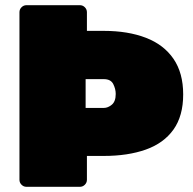

<svg xmlns="http://www.w3.org/2000/svg" viewBox="-20 -720 745 740"><path d="M82 0Q71 0 63 -8Q55 -16 55 -27V-673Q55 -684 63 -692Q71 -700 82 -700H288Q299 -700 307 -692Q315 -684 315 -673V-601H380Q473 -601 542 -574.5Q611 -548 648.5 -493.5Q686 -439 686 -356Q686 -273 648.5 -220.5Q611 -168 542 -143.5Q473 -119 380 -119H315V-27Q315 -16 307 -8Q299 0 288 0ZM310 -304H380Q396 -304 411 -316.5Q426 -329 426 -358Q426 -377 416.5 -396Q407 -415 380 -415H310Z"/></svg>

Font: Rubik Light Black
Style: Regular
Weight: 900
Version: Version 2.104